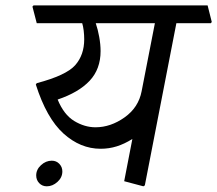

<svg xmlns="http://www.w3.org/2000/svg" viewBox="-20 -669 791 699"><path d="M507.3 5.9 502 9.3 432.1 -9.3 461.9 -163.1Q433.1 -145 405 -136.2Q377 -127.4 346.2 -127.4Q272.5 -127.4 210.9 -183.1Q149.4 -238.8 110.4 -361.3L113.8 -366.2Q220.7 -394.5 253.7 -431.6Q286.6 -468.8 286.6 -525.9Q286.6 -541 284.7 -557.4Q282.7 -573.7 279.3 -584.5H113.8L98.1 -645L102.1 -649.4H735.8L751 -588.9L747.6 -584.5H622.1ZM328.6 -584.5Q336.4 -561.5 341.3 -534.2Q346.2 -506.8 346.2 -482.9Q346.2 -417.5 306.4 -375Q266.6 -332.5 189.9 -306.6Q212.4 -251.5 250.2 -228.5Q288.1 -205.6 327.6 -205.6Q382.8 -205.6 433.6 -241.7Q484.4 -277.8 495.6 -336.9L543.9 -584.5ZM111.8 -30.3Q111.8 -51.8 129.4 -67.9Q147 -84 168.5 -84Q185.1 -84 196 -72.5Q207 -61 207 -44.9Q207 -22.9 189.2 -6.8Q171.4 9.3 150.4 9.3Q133.8 9.3 122.8 -2.2Q111.8 -13.7 111.8 -30.3Z"/></svg>

Font: Sitara
Style: Italic
Weight: 400
Italic angle: -11°
Designer: Neelakash Kshetrimayum
Foundry: Neelakash Kshetrimayum
Version: Version 1.000;PS Version 1.000;PS 1.0;hotconv 1.;hotconv 1.0